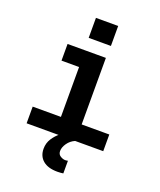

<svg xmlns="http://www.w3.org/2000/svg" viewBox="-175 -875 1000 1201"><g transform="rotate(20 325.0 -274.5)"><path d="M258 0V-554H396V0ZM70 0V-111H580V0ZM141 -443V-554H327V-443ZM252 -635V-768H400V-635ZM393 216Q386 217 377.5 218Q369 219 354 219Q291 219 257.5 190.5Q224 162 224 113Q224 75 243.5 45Q263 15 289.5 -6Q316 -27 338 -38L393 0Q363 13 344.5 39.5Q326 66 326 91Q326 113 343 123.5Q360 134 375 134Q379 134 383 133.5Q387 133 393 132Z"/></g></svg>

Font: Azeret Mono Thin SemiBold
Style: Regular
Weight: 600
Version: Version 1.002